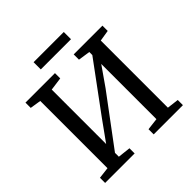

<svg xmlns="http://www.w3.org/2000/svg" viewBox="-225 -1077 1261 1261"><g transform="rotate(-45 405.0 -446.5)"><path d="M44 0V-48L123.5 -57.5V-682L47 -694V-743H321V-694L229.5 -681.5V-176L330 -316L578.5 -653.5V-681.5L495 -694V-743H762V-694L685 -681.5V-58L766.5 -48V0H495V-48L578.5 -58V-570.5L486 -438L229.5 -94V-58L318 -48V0ZM553 -893V-826H272.5V-893Z"/></g></svg>

Font: Merriweather 24pt
Style: Regular
Weight: 400
Designer: Eben Sorkin
Foundry: Eben Sorkin
Version: Version 2.100